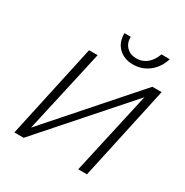

<svg xmlns="http://www.w3.org/2000/svg" viewBox="-192 -1010 1121 1164"><g transform="rotate(30 368.5 -428.0)"><path d="M577 0H516L645 -579L134 0H69L212 -658H272L142 -76L655 -658H720ZM346 -855H390Q389 -811 415.5 -784.5Q442 -758 484 -758Q526 -758 557 -783.5Q588 -809 605 -856L663 -855Q642 -789 594 -752.5Q546 -716 484 -716Q423 -716 384 -753.5Q345 -791 346 -855Z"/></g></svg>

Font: Ysabeau Semilight
Style: Italic
Weight: 300
Italic angle: -12°
Designer: Christian Thalmann (Catharsis Fonts)
Version: Version 0.003